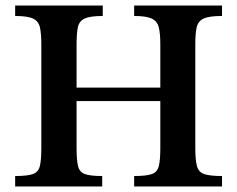

<svg xmlns="http://www.w3.org/2000/svg" viewBox="-20 -677 859 697"><path d="M351 0H35V-38Q79 -38 99 -45Q119 -52 124.5 -73.5Q130 -95 130 -139V-516Q130 -555 125 -577.5Q120 -600 100 -609.5Q80 -619 35 -619V-657H353V-619Q307 -619 287 -609.5Q267 -600 262.5 -577.5Q258 -555 258 -516V-359H562V-516Q562 -555 556.5 -577.5Q551 -600 531 -609.5Q511 -619 467 -619V-657H786V-619Q739 -619 719 -609.5Q699 -600 694 -578Q689 -556 689 -516V-139Q689 -96 695 -74Q701 -52 721.5 -45Q742 -38 786 -38V0H467V-38Q511 -38 531 -45Q551 -52 556.5 -74Q562 -96 562 -139V-310H258V-139Q258 -95 263.5 -73.5Q269 -52 288.5 -45Q308 -38 351 -38Z"/></svg>

Font: STIX Two Text SemiBold
Style: Regular
Weight: 600
Designer: Ross Mills, John Hudson & Paul Hanslow, Tiro Typeworks Ltd; with prior portions MicroPress Inc., and Coen Hoffman.
Foundry: Tiro Typeworks Ltd
Version: Version 2.13 b171